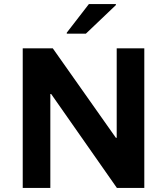

<svg xmlns="http://www.w3.org/2000/svg" viewBox="-20 -926 823 946"><path d="M92 0V-688H240L551 -247H555V-688H691V0H556L232 -463H228V0ZM309 -760V-765L418 -906H551V-901L403 -760Z"/></svg>

Font: Saira SemiExpanded SemiBold
Style: Regular
Weight: 600
Width: 6
Designer: Hector Gatti with collaboration of the Omnibus-Type team
Foundry: Omnibus-Type
Version: Version 1.101